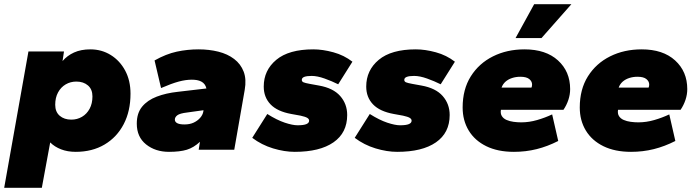

<svg xmlns="http://www.w3.org/2000/svg" viewBox="-48 -716 3328 918"><path d="M-28 182 88 -470H258L251 -424Q273 -450 306 -465Q339 -480 384 -480Q438 -480 481.5 -453Q525 -426 550.5 -378.5Q576 -331 576 -268Q576 -185 543.5 -122.5Q511 -60 452 -25Q393 10 314 10Q275 10 244 -2Q213 -14 192 -35L152 182ZM293 -144Q321 -144 344 -157.5Q367 -171 380.5 -196Q394 -221 394 -255Q394 -289 372.5 -307.5Q351 -326 317 -326Q289 -326 266 -312.5Q243 -299 229.5 -274Q216 -249 216 -215Q216 -181 237.5 -162.5Q259 -144 293 -144Z M760 10Q695 10 650.5 -25.5Q606 -61 606 -125Q606 -175 631.5 -206Q657 -237 701.5 -254Q746 -271 802 -277L939 -293Q936 -305 930 -313Q924 -321 914.5 -326Q905 -331 893.5 -333Q882 -335 869 -335Q840 -335 806.5 -326Q773 -317 722 -295L691 -427Q746 -458 797 -469Q848 -480 901 -480Q952 -480 996 -469Q1040 -458 1071.5 -434Q1103 -410 1117 -373.5Q1131 -337 1122 -286L1072 0H902L908 -38Q878 -10 845 0Q812 10 760 10ZM834 -121Q859 -121 877.5 -129.5Q896 -138 908.5 -152Q921 -166 924 -182L925 -189L846 -178Q812 -174 800 -165Q788 -156 788 -144Q788 -133 799.5 -127Q811 -121 834 -121Z M1361 10Q1312 10 1257.5 -6.5Q1203 -23 1158 -57L1230 -171Q1276 -142 1313.5 -129.5Q1351 -117 1375 -117Q1403 -117 1416.5 -122.5Q1430 -128 1430 -139Q1430 -147 1421 -152.5Q1412 -158 1389 -163L1345 -171Q1278 -183 1245.5 -217Q1213 -251 1213 -302Q1213 -380 1273 -430Q1333 -480 1450 -480Q1495 -480 1546 -466Q1597 -452 1637 -421L1569 -313Q1539 -328 1504 -340.5Q1469 -353 1442 -353Q1419 -353 1407 -348.5Q1395 -344 1395 -334Q1395 -326 1403 -322.5Q1411 -319 1433 -315L1477 -307Q1545 -295 1578.5 -257Q1612 -219 1612 -166Q1612 -81 1546.5 -35.5Q1481 10 1361 10Z M1851 10Q1802 10 1747.5 -6.5Q1693 -23 1648 -57L1720 -171Q1766 -142 1803.5 -129.5Q1841 -117 1865 -117Q1893 -117 1906.5 -122.5Q1920 -128 1920 -139Q1920 -147 1911 -152.5Q1902 -158 1879 -163L1835 -171Q1768 -183 1735.5 -217Q1703 -251 1703 -302Q1703 -380 1763 -430Q1823 -480 1940 -480Q1985 -480 2036 -466Q2087 -452 2127 -421L2059 -313Q2029 -328 1994 -340.5Q1959 -353 1932 -353Q1909 -353 1897 -348.5Q1885 -344 1885 -334Q1885 -326 1893 -322.5Q1901 -319 1923 -315L1967 -307Q2035 -295 2068.5 -257Q2102 -219 2102 -166Q2102 -81 2036.5 -35.5Q1971 10 1851 10Z M2409 10Q2332 10 2277 -17Q2222 -44 2193 -92Q2164 -140 2164 -202Q2164 -289 2203 -351Q2242 -413 2309 -446.5Q2376 -480 2460 -480Q2562 -480 2620 -427Q2678 -374 2678 -290Q2678 -264 2669.5 -238.5Q2661 -213 2646 -191H2347Q2344 -173 2351.5 -161Q2359 -149 2374 -142.5Q2389 -136 2407.5 -133.5Q2426 -131 2444 -131Q2482 -131 2520 -142Q2558 -153 2592 -169L2621 -42Q2570 -16 2518 -3Q2466 10 2409 10ZM2350 -297H2493Q2496 -303 2496 -312Q2496 -327 2482.5 -338Q2469 -349 2440 -349Q2419 -349 2400.5 -343Q2382 -337 2369 -325.5Q2356 -314 2350 -297ZM2417 -534 2506 -696H2684L2541 -534Z M2969 10Q2892 10 2837 -17Q2782 -44 2753 -92Q2724 -140 2724 -202Q2724 -289 2763 -351Q2802 -413 2869 -446.5Q2936 -480 3020 -480Q3122 -480 3180 -427Q3238 -374 3238 -290Q3238 -264 3229.5 -238.5Q3221 -213 3206 -191H2907Q2904 -173 2911.5 -161Q2919 -149 2934 -142.5Q2949 -136 2967.5 -133.5Q2986 -131 3004 -131Q3042 -131 3080 -142Q3118 -153 3152 -169L3181 -42Q3130 -16 3078 -3Q3026 10 2969 10ZM2910 -297H3053Q3056 -303 3056 -312Q3056 -327 3042.5 -338Q3029 -349 3000 -349Q2979 -349 2960.5 -343Q2942 -337 2929 -325.5Q2916 -314 2910 -297Z"/></svg>

Font: Gantari Black
Style: Italic
Weight: 900
Italic angle: -10°
Version: Version 1.000